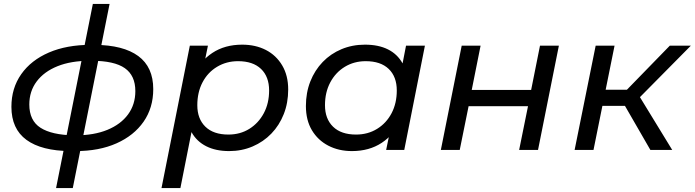

<svg xmlns="http://www.w3.org/2000/svg" viewBox="-20 -762 3532 976"><path d="M338 6Q191 5 114.5 -51Q38 -107 38 -219Q38 -314 88 -385Q138 -456 228.5 -495Q319 -534 441 -534H461Q607 -533 683 -477Q759 -421 759 -309Q759 -214 710 -143.5Q661 -73 572.5 -33.5Q484 6 365 6ZM355 -74H364Q458 -74 526 -102Q594 -130 631 -180.5Q668 -231 668 -299Q668 -378 614.5 -415.5Q561 -453 446 -453H436Q341 -453 272.5 -425.5Q204 -398 166.5 -348Q129 -298 129 -231Q129 -149 186 -112.5Q243 -76 355 -74ZM265 194 452 -742H537L350 194Z M1145 6Q1077 6 1028.5 -18.5Q980 -43 954 -89.5Q928 -136 928 -202Q928 -302 962 -376.5Q996 -451 1059.5 -493Q1123 -535 1211 -535Q1279 -535 1331.5 -508Q1384 -481 1414.5 -429.5Q1445 -378 1445 -307Q1445 -239 1422.5 -182Q1400 -125 1359.5 -83Q1319 -41 1264 -17.5Q1209 6 1145 6ZM801 194 945 -530H1037L1009 -393L978 -270L964 -144L897 194ZM1141 -78Q1201 -78 1247.5 -107Q1294 -136 1321 -186.5Q1348 -237 1348 -302Q1348 -372 1307 -411.5Q1266 -451 1190 -451Q1131 -451 1083.5 -422.5Q1036 -394 1009.5 -343.5Q983 -293 983 -227Q983 -158 1024 -118Q1065 -78 1141 -78Z M1769 6Q1702 6 1649 -21.5Q1596 -49 1565.5 -100Q1535 -151 1535 -223Q1535 -291 1557.5 -348Q1580 -405 1620.5 -447Q1661 -489 1716 -512Q1771 -535 1835 -535Q1904 -535 1952 -511Q2000 -487 2026 -440.5Q2052 -394 2052 -327Q2052 -229 2018 -153.5Q1984 -78 1920.5 -36Q1857 6 1769 6ZM1790 -78Q1850 -78 1897 -107Q1944 -136 1970.5 -186.5Q1997 -237 1997 -302Q1997 -372 1956 -411.5Q1915 -451 1839 -451Q1780 -451 1733 -422.5Q1686 -394 1659 -343.5Q1632 -293 1632 -227Q1632 -158 1673 -118Q1714 -78 1790 -78ZM1943 0 1971 -137 2003 -260 2016 -386 2044 -530H2140L2035 0Z M2221 0 2327 -530H2423L2378 -305H2680L2725 -530H2821L2715 0H2619L2664 -222H2362L2317 0Z M3286 0 3136 -260 3216 -296 3397 0ZM2901 0 3008 -530H3104L2997 0ZM3014 -224 3029 -306H3204L3189 -224ZM3219 -254 3128 -266 3385 -530H3492Z"/></svg>

Font: MOST Montserrat Medium
Style: Italic
Weight: 500
Italic angle: -11.3°
Designer: Julieta Ulanovsky
Foundry: Julieta Ulanovsky
Version: Version 8.000;March 11, 2024;FontCreator 15.0.0.2926 64-bit